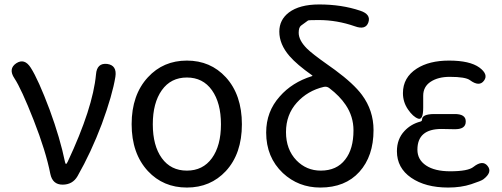

<svg xmlns="http://www.w3.org/2000/svg" viewBox="-20 -829 2252 862"><path d="M261 0Q216 0 206 -48Q186 -150 131 -290Q76 -430 45 -477Q16 -520 53 -545Q90 -569 118 -525Q152 -472 203 -336Q250 -208 272 -101Q274 -93 276.5 -93Q279 -93 284 -103Q397 -344 411 -495Q415 -547 461 -542Q506 -536 498 -484Q485 -403 437 -272Q389 -145 328 -38Q306 0 261 0Z M644 -61Q571 -140 571 -271.5Q571 -403 644 -482Q713 -557 819 -557Q925 -557 994 -482Q1066 -403 1066 -271Q1066 -139 994 -61Q925 13 819 13Q713 13 644 -61ZM706.5 -119Q747 -63 819 -63Q891 -63 931.5 -119Q972 -175 972 -271Q972 -367 931.5 -424Q891 -481 819 -481Q747 -481 706.5 -424Q666 -367 666 -271Q666 -175 706.5 -119Z M1418 13Q1320 13 1250 -52Q1175 -123 1175 -234Q1175 -328 1236 -396Q1291 -459 1380 -487Q1385 -488 1381 -491Q1313 -539 1280 -577Q1234 -630 1234 -687Q1234 -740 1277 -773Q1325 -809 1413 -809Q1514 -809 1597 -781Q1646 -765 1634 -729Q1622 -693 1573 -711Q1493 -739 1411 -739Q1366 -739 1363 -737Q1342 -722 1331.5 -714Q1321 -706 1321 -682Q1321 -648 1358 -611Q1381 -588 1449 -540L1484 -515Q1568 -453 1605 -403Q1657 -333 1657 -245Q1657 -128 1593.5 -57.5Q1530 13 1418 13ZM1420 -63Q1492 -63 1530 -113Q1567 -160 1567 -244Q1567 -306 1532 -358Q1505 -398 1459 -433Q1448 -442 1434 -439Q1361 -422 1312.5 -368Q1264 -314 1264 -236Q1264 -158 1311 -109Q1356 -63 1420 -63Z M1992 13Q1890 13 1826 -31Q1762 -75 1762 -150Q1762 -205 1796 -241Q1825 -272 1867 -283Q1875 -285 1875 -293Q1875 -316 1927 -317H2019Q2072 -318 2071 -283Q2071 -247 2018 -249H2014Q1988 -250 1962 -250Q1854 -250 1854 -157Q1854 -112 1893 -86Q1932 -60 2001 -60Q2082 -60 2106 -80Q2147 -112 2169 -84Q2192 -56 2150 -24Q2141 -17 2095.5 -2Q2050 13 1992 13ZM1880 -346Q1880 -288 1857 -296.5Q1834 -305 1811.5 -338Q1789 -371 1789 -411Q1789 -481 1851 -521Q1907 -557 1996 -557Q2089 -557 2132 -526Q2174 -495 2153 -467Q2132 -438 2090 -469Q2070 -484 1999 -484Q1947 -484 1913.5 -462Q1880 -440 1880 -399Z"/></svg>

Font: Resource Han Rounded HK
Style: Regular
Weight: 400
Designer: Cyano Hao (round all glyphs); Ryoko NISHIZUKA  (kana, bopomofo & ideographs); Paul D. Hunt (Latin, Greek & Cyrillic); Sa
Foundry: Cyano Hao
Version: 0.990